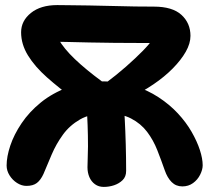

<svg xmlns="http://www.w3.org/2000/svg" viewBox="-20 -726 818 755"><path d="M697 7Q672 7 655 -10Q638 -27 628 -56Q614 -96 598.5 -135.5Q583 -175 558.5 -207.5Q534 -240 495.5 -260Q457 -280 400 -280Q336 -280 295 -256.5Q254 -233 227.5 -196.5Q201 -160 183.5 -119Q166 -78 151 -42Q140 -18 125 -6.5Q110 5 84 5Q65 5 47 -6.5Q29 -18 17.5 -36.5Q6 -55 6 -75Q6 -110 20.5 -153.5Q35 -197 65 -241.5Q95 -286 140.5 -323Q186 -360 248 -383Q310 -406 388 -406Q453 -406 506.5 -389Q560 -372 603.5 -343.5Q647 -315 679.5 -280Q712 -245 733.5 -207.5Q755 -170 766 -136Q777 -102 777 -76Q777 -59 767 -39Q757 -19 739 -6Q721 7 697 7ZM388 9Q368 9 353.5 -1.5Q339 -12 331.5 -29.5Q324 -47 324 -68Q324 -85 325 -108Q326 -131 326 -150Q326 -194 324.5 -233.5Q323 -273 321 -299Q319 -325 318 -328L462 -371Q464 -367 466 -336Q468 -305 470.5 -258.5Q473 -212 474.5 -158.5Q476 -105 476 -54Q476 -31 462 -17.5Q448 -4 428.5 2.5Q409 9 388 9ZM276 -333Q213 -379 165 -421.5Q117 -464 90 -508Q63 -552 63 -599Q63 -644 101.5 -675Q140 -706 205 -706Q219 -706 252.5 -705.5Q286 -705 330 -704.5Q374 -704 421.5 -702.5Q469 -701 512 -700.5Q555 -700 585 -700Q658 -700 693.5 -667.5Q729 -635 729 -585Q729 -555 710.5 -522.5Q692 -490 659.5 -457Q627 -424 583.5 -394.5Q540 -365 490 -341L395 -399Q438 -431 475.5 -464Q513 -497 541 -525.5Q569 -554 581 -573L593 -557Q567 -557 523.5 -557Q480 -557 429.5 -557.5Q379 -558 330.5 -559Q282 -560 245.5 -561Q209 -562 193 -562L210 -572Q231 -535 274.5 -493.5Q318 -452 382 -405Z"/></svg>

Font: Shantell Sans
Style: Bold
Weight: 700
Designer: Stephen Nixon, Anya Danilova, Shantell Martin
Foundry: Arrow Type
Version: Version 1.011;[c5ecc13dd]